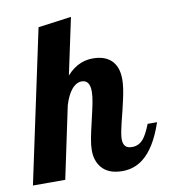

<svg xmlns="http://www.w3.org/2000/svg" viewBox="-118 -769 745 843"><g transform="rotate(-10 254.5 -347.0)"><path d="M269 -29.3Q243.2 -59.6 243.2 -106.9Q243.2 -129.4 248.8 -159.2Q254.4 -189 265.6 -235.8Q276.9 -283.7 282.5 -312.3Q288.1 -340.8 288.1 -361.8Q288.1 -413.1 252 -413.1Q226.6 -413.1 205.1 -386.2Q187 -363.3 173.8 -320.8L106 0H-38.1L106.9 -680.2L254.9 -700.2L201.2 -448.2Q230.5 -481 264.2 -494.1Q289.1 -503.9 317.9 -503.9Q368.7 -503.9 397.9 -477.5Q429.2 -448.7 429.2 -391.1Q429.2 -356.4 416.5 -300.8Q413.1 -284.7 405.3 -252.4Q391.1 -198.2 384.8 -166Q380.9 -145.5 380.9 -132.8Q380.9 -112.8 389.9 -101.8Q398.9 -90.8 420.9 -90.8Q450.7 -90.8 471.2 -115.2Q486.8 -133.8 504.9 -179.2H546.9Q509.8 -69.3 453.1 -25.4Q413.1 5.9 360.8 5.9Q298.8 5.9 269 -29.3Z"/></g></svg>

Font: Pattaya
Style: Regular
Weight: 400
Designer: Pablo Impallari / Thai characters Designed by Thanarat Vachiruckul and Suppakit Chalermlarp
Foundry: Pablo Impallari
Version: Version 2.001